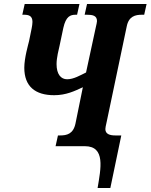

<svg xmlns="http://www.w3.org/2000/svg" viewBox="-20 -734 756 964"><path d="M470 210H534L589 -54H559C531 -54 509 -61 509 -86C509 -92 511 -102 516 -124L616 -600C626 -653 660 -660 693 -660H704L716 -714H417L405 -660H416C445 -660 467 -656 467 -628C467 -622 464 -611 461 -597L412 -370C383 -356 350 -336 317 -336C286 -336 264 -361 264 -412C264 -445 275 -486 279 -504L298 -594C311 -652 333 -660 360 -660H367L379 -714H104L92 -660H100C124 -660 143 -655 143 -624C143 -616 141 -601 139 -592L126 -528C122 -511 102 -443 102 -394C102 -300 157 -256 252 -256C312 -256 355 -277 396 -296L359 -114C348 -61 315 -54 282 -54H271L259 0H406C511 0 486 113 470 210Z"/></svg>

Font: Noto Serif Condensed Extra
Style: Italic
Weight: 800
Width: 3
Italic angle: -12°
Designer: Monotype Design Team
Foundry: Monotype Imaging Inc.
Version: Version 1.901